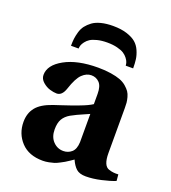

<svg xmlns="http://www.w3.org/2000/svg" viewBox="-133 -816 827 927"><g transform="rotate(20 280.5 -352.0)"><path d="M194.8 -149.9Q194.8 -111.3 216.6 -88.6Q238.3 -65.9 269 -65.9Q293.5 -65.9 311.5 -81.5Q329.6 -97.2 331.1 -133.8V-278.8Q323.7 -275.4 305.7 -267.6Q287.6 -259.8 271.2 -252.2Q254.9 -244.6 241.2 -236.8Q217.8 -223.1 206.3 -203.4Q194.8 -183.6 194.8 -149.9ZM41 -132.8Q41 -177.7 65.4 -208Q89.8 -238.3 147 -257.8Q156.2 -260.7 186.3 -270.8Q216.3 -280.8 231 -285.9Q245.6 -291 268.3 -299.6Q291 -308.1 305.9 -315.2Q320.8 -322.3 331.1 -329.1V-381.8Q331.1 -421.4 314.5 -438.7Q297.9 -456.1 272.9 -456.1Q248 -456.1 226.1 -435.1Q204.1 -414.1 185.1 -356Q171.9 -315.9 144 -315.9Q128.9 -315.9 109.1 -321.8Q89.4 -327.6 71.8 -343Q54.2 -358.4 54.2 -378.9Q54.2 -429.7 119.4 -465.8Q184.6 -502 291 -502Q327.6 -502 356.9 -497.3Q386.2 -492.7 405.5 -485.4Q424.8 -478 438.7 -466.1Q452.6 -454.1 460.2 -443.1Q467.8 -432.1 471.9 -416.5Q476.1 -400.9 477.1 -389.2Q478 -377.4 478 -361.8V-130.9Q478 -65.4 509.8 -56.2Q532.2 -48.8 558.1 -50.8L561 -18.1Q531.7 -6.3 490.2 2.9Q448.7 12.2 413.1 12.2Q380.4 12.2 363.8 -2.9Q347.2 -18.1 335 -45.9Q334 -44.9 317.4 -33.9Q300.8 -22.9 295.7 -20Q290.5 -17.1 274.9 -8.8Q259.3 -0.5 249 2.7Q238.8 5.9 222.9 9Q207 12.2 191.9 12.2Q120.1 12.2 80.6 -30Q41 -72.3 41 -132.8ZM450.2 -556.2H412.1Q411.6 -564.9 408.9 -573.2Q406.2 -581.5 397.9 -592.5Q389.6 -603.5 377.2 -611.6Q364.7 -619.6 342.5 -625.2Q320.3 -630.9 291 -630.9Q261.7 -630.9 239.5 -625.2Q217.3 -619.6 204.8 -611.6Q192.4 -603.5 184.1 -592.5Q175.8 -581.5 173.1 -573.2Q170.4 -564.9 169.9 -556.2H130.9Q130.9 -576.2 132.8 -592.5Q134.8 -608.9 140.4 -628.4Q146 -647.9 157.2 -662.6Q168.5 -677.2 185.3 -689.7Q202.1 -702.1 229 -709Q255.9 -715.8 290 -715.8Q331.5 -715.8 361.6 -706.1Q391.6 -696.3 408.4 -681.9Q425.3 -667.5 435.1 -645Q444.8 -622.6 447.5 -602.5Q450.2 -582.5 450.2 -556.2Z"/></g></svg>

Font: Linguistics Pro
Style: Bold
Weight: 700
Designer: Stefan Peev, Context Ltd
Foundry: Stefan Peev, Context Ltd
Version: Version 001.000